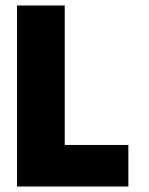

<svg xmlns="http://www.w3.org/2000/svg" viewBox="-20 -680 542 700"><path d="M42 -660H216V-151.5H448V0H42Z"/></svg>

Font: League Spartan Thin ExtraBold
Style: Regular
Weight: 800
Version: Version 2.002